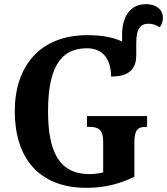

<svg xmlns="http://www.w3.org/2000/svg" viewBox="-20 -893 803 923"><path d="M396 10C481 10 553 -8 626 -43V-209C626 -267 642 -283 680 -283H687V-335H398V-283H411C455 -283 476 -267 476 -213V-64C455 -59 432 -56 410 -56C264 -56 211 -164 211 -358C211 -554 263 -661 398 -661C478 -661 514 -604 514 -525C610 -525 635 -570 635 -628V-687C635 -757 657 -779 694 -779C714 -779 731 -773 747 -762C757 -771 763 -789 763 -808C763 -847 731 -873 682 -873C603 -873 567 -809 567 -727V-693C529 -712 476 -724 400 -724C171 -724 51 -574 51 -358C51 -137 164 10 396 10Z"/></svg>

Font: Noto Serif SemiCondensed
Style: Bold
Weight: 700
Width: 4
Designer: Monotype Design Team
Foundry: Monotype Imaging Inc.
Version: Version 2.015